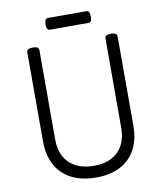

<svg xmlns="http://www.w3.org/2000/svg" viewBox="-119 -1258 1165 1371"><g transform="rotate(-10 463.5 -572.0)"><path d="M466 19Q388 19 327 -2.5Q266 -24 223.5 -65Q181 -106 158.5 -165Q136 -224 136 -299V-947Q136 -961 147 -967.5Q158 -974 180 -974Q202 -974 213 -967.5Q224 -961 224 -947V-299Q224 -226 252.5 -174Q281 -122 335 -94Q389 -66 466 -66Q542 -66 594.5 -94Q647 -122 675 -174Q703 -226 703 -299V-947Q703 -961 714 -967.5Q725 -974 747 -974Q791 -974 791 -947V-299Q791 -199 752.5 -127.5Q714 -56 641 -18.5Q568 19 466 19ZM326 -1078Q309 -1078 304 -1089.5Q299 -1101 299 -1119Q299 -1138 304 -1150.5Q309 -1163 326 -1163H600Q618 -1163 622.5 -1150.5Q627 -1138 627 -1119Q627 -1101 622.5 -1089.5Q618 -1078 600 -1078Z"/></g></svg>

Font: Playwrite IT Trad
Style: Regular
Weight: 400
Designer: Veronika Burian, José Scaglione
Foundry: TypeTogether
Version: Version 1.002